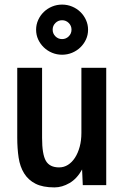

<svg xmlns="http://www.w3.org/2000/svg" viewBox="-20 -821 540 835"><path d="M55 -526H163V-221Q163 -150 179.5 -121.5Q196 -93 237 -93Q258 -93 275.5 -104Q293 -115 306 -135Q319 -155 326.5 -182.5Q334 -210 334 -243V-526H442V-16H340L337 -84Q315 -44 282.5 -25Q250 -6 217 -6Q166 -6 134.5 -22Q103 -38 85 -67Q67 -96 61 -135.5Q55 -175 55 -223ZM250 -801Q273 -801 293.5 -792.5Q314 -784 329.5 -769Q345 -754 354 -734Q363 -714 363 -692Q363 -669 354 -649.5Q345 -630 329.5 -615Q314 -600 293.5 -591.5Q273 -583 250 -583Q227 -583 206.5 -591.5Q186 -600 170.5 -615Q155 -630 146 -649.5Q137 -669 137 -692Q137 -714 146 -734Q155 -754 170.5 -769Q186 -784 206.5 -792.5Q227 -801 250 -801ZM250 -733Q233 -733 221 -721Q209 -709 209 -692Q209 -675 221 -663Q233 -651 250 -651Q267 -651 279 -663Q291 -675 291 -692Q291 -709 279 -721Q267 -733 250 -733Z"/></svg>

Font: D2Coding
Style: Bold
Weight: 700
Monospace: yes
Designer: Yong-Rak Park; Jeong-Hwan Yoon; Sang-Min Lee;
Foundry: NHN Corporation
Version: Version 1.3.2; Build 20180524